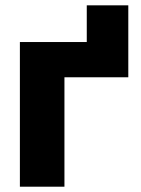

<svg xmlns="http://www.w3.org/2000/svg" viewBox="-20 -704 531 724"><path d="M463.8 -683.9V-412.6H223V0H55V-545.5H307.2V-683.9Z"/></svg>

Font: Inter UI Extra Bold
Style: Regular
Weight: 800
Designer: Rasmus Andersson
Foundry: rsms
Version: 3.2;8d6f07862